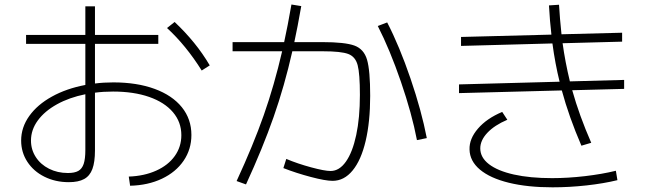

<svg xmlns="http://www.w3.org/2000/svg" viewBox="-20 -800 2852 838"><path d="M771.5 -210Q771.5 -267.1 734.9 -310.3Q698.2 -353.5 630.9 -377Q563.5 -400.4 473.6 -400.4Q430.7 -400.4 394.5 -395.5V-143.6Q394.5 -92.8 383.3 -62.5Q372.1 -32.2 347.2 -18.6Q322.3 -4.9 280.3 -4.9Q221.7 -4.9 174.1 -28.6Q126.5 -52.2 99.4 -93.8Q72.3 -135.3 72.3 -186.5Q72.3 -244.1 107.7 -293.7Q143.1 -343.3 206.5 -378.4Q270 -413.6 352.5 -429.2V-608.4H93.8V-647.5H352.5V-772.5H394.5V-647.5H670.9V-608.4H394.5V-435.5Q431.6 -440.4 474.6 -440.4Q577.6 -440.4 654.8 -412.1Q731.9 -383.8 773.7 -332Q815.4 -280.3 815.4 -210.9Q815.4 -148.4 781.5 -98.6Q747.6 -48.8 686.8 -20Q626 8.8 547.9 10.7L542 -29.3Q609.4 -31.7 661.6 -55.2Q713.9 -78.6 742.7 -118.9Q771.5 -159.2 771.5 -210ZM709 -677.7 742.2 -704.1Q789.1 -659.7 826.7 -613.5Q864.3 -567.4 895.5 -514.6L860.4 -492.2Q791.5 -602.1 709 -677.7ZM276.4 -44.9Q305.7 -44.9 321.8 -54Q337.9 -63 345.2 -84.5Q352.5 -106 352.5 -145.5V-388.7Q282.2 -374.5 228.5 -344.7Q174.8 -314.9 145 -274.2Q115.2 -233.4 115.2 -186.5Q115.2 -147 136.2 -114.5Q157.2 -82 194.1 -63.5Q231 -44.9 276.4 -44.9Z M1216.8 -66.4 1229.5 -106.4Q1279.3 -85.4 1338.1 -69.6Q1397 -53.7 1422.9 -53.7Q1460.9 -53.7 1489.7 -94.5Q1518.6 -135.3 1534.7 -210.4Q1550.8 -285.6 1550.8 -385.7Q1550.8 -478.5 1541 -515.6Q1531.2 -552.7 1499.8 -564.5Q1468.3 -576.2 1389.6 -576.2H1255.9Q1221.7 -424.8 1174.1 -289.1Q1126.5 -153.3 1053.7 4.9L1012.7 -9.8Q1085 -166 1131.1 -297.1Q1177.2 -428.2 1211.4 -576.2H995.1V-616.2H1220.2Q1235.4 -685.1 1252 -780.3L1294.9 -773.4Q1278.3 -679.2 1264.6 -616.2H1386.7Q1485.4 -616.2 1526.9 -601.1Q1568.4 -585.9 1582 -539.3Q1595.7 -492.7 1595.7 -381.8Q1595.7 -268.6 1575.9 -184.8Q1556.2 -101.1 1519 -55.9Q1481.9 -10.7 1431.6 -10.7Q1400.4 -10.7 1336.7 -27.6Q1272.9 -44.4 1216.8 -66.4ZM1628.9 -686.5 1669.9 -702.1Q1723.6 -598.1 1771.7 -457.3Q1819.8 -316.4 1842.8 -197.3L1799.8 -188.5Q1777.8 -303.7 1729.7 -443.6Q1681.6 -583.5 1628.9 -686.5Z M2029.3 -147.5Q2027.8 -194.3 2066.2 -238.8Q2104.5 -283.2 2171.9 -311.5L2194.3 -277.3Q2138.2 -253.4 2107.2 -220.5Q2076.2 -187.5 2076.2 -152.3Q2076.2 -112.8 2114 -83.5Q2151.9 -54.2 2222.7 -38.3Q2293.5 -22.5 2389.6 -22.5Q2458.5 -22.5 2533.2 -31.2Q2607.9 -40 2668 -54.7L2674.8 -13.7Q2614.7 1 2539.6 9.3Q2464.4 17.6 2391.6 17.6Q2282.2 17.6 2200.7 -2.4Q2119.1 -22.5 2074.7 -59.8Q2030.3 -97.2 2029.3 -147.5ZM1983.4 -431.6 2422.4 -443.4Q2402.8 -522.5 2391.1 -610.4L1992.2 -599.6V-638.7L2386.7 -648.9Q2379.9 -706.1 2376 -776.4L2419.9 -779.3Q2423.3 -720.2 2430.7 -650.4L2695.3 -657.2V-618.2L2435.5 -611.3Q2446.8 -529.3 2467.3 -444.8L2704.1 -451.2V-412.1L2477.5 -406.2Q2508.3 -295.9 2560.5 -176.8L2517.6 -164.1Q2462.9 -291 2432.1 -405.3L1983.4 -393.6Z"/></svg>

Font: Pretendard ExtraLight
Style: Regular
Weight: 200
Designer: Base glyphs from Inter by Rasmus Andersson; Hangeul glyphs from Noto Sans CJK(Source Han Sans) by Jang Soo-young and Kan
Foundry: Kil Hyung-jin
Version: Version 1.309